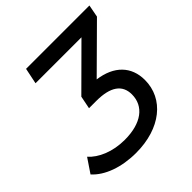

<svg xmlns="http://www.w3.org/2000/svg" viewBox="-215 -841 990 990"><g transform="rotate(-45 280.0 -346.0)"><path d="M586 -700H124L106 -613H441L224 -397L210 -327H263C366 -327 417 -291 417 -221C417 -135 347 -81 225 -81C137 -81 65 -113 26 -157L-26 -80C23 -25 113 8 219 8C398 8 517 -89 517 -226C517 -324 455 -389 343 -404L573 -632Z"/></g></svg>

Font: AWKNG-Font Medium
Style: Italic
Weight: 500
Italic angle: -11.3°
Designer: Awakening Church
Foundry: Awakening Church
Version: Version 1.700;PS 001.700;hotconv 1.0.88;makeotf.lib2.5.64775